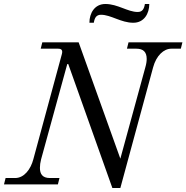

<svg xmlns="http://www.w3.org/2000/svg" viewBox="-30 -924 934 962"><path d="M418 -810H440C444 -834 452 -850 476 -850C526 -850 576 -810 638 -810C692 -810 718 -856 718 -904H696C692 -880 684 -864 660 -864C610 -864 560 -904 498 -904C444 -904 418 -858 418 -810ZM-10 0H260L268 -32H220C182 -32 170 -53 170 -83C170 -96 172 -111 176 -126L307 -603H312L533 18H573L737 -586C753 -646 791 -680 828 -680H876L884 -712H614L606 -680H654C687 -680 705 -664 705 -629C705 -617 703 -603 698 -586L573 -129L364 -712H182L174 -680H261C279 -680 285 -672 280 -653L137 -126C124 -76 91 -32 46 -32H-2Z"/></svg>

Font: Old Standard
Style: Italic
Weight: 400
Italic angle: -15.2°
Designer: Alexey Kryukov <alexios@thessalonica.org.ru>
Version: Version 2.0